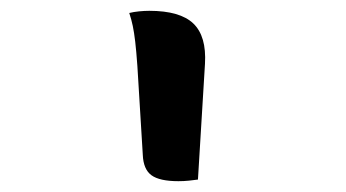

<svg xmlns="http://www.w3.org/2000/svg" viewBox="-20 -774 640 355"><path d="M346 -442Q339 -441 329.5 -440Q320 -439 310 -439Q275 -439 260 -450Q245 -461 244 -488L234 -652Q232 -680 230 -697Q228 -714 225.5 -726Q223 -738 219 -750Q227 -752 237 -753Q247 -754 256 -754Q313 -754 337.5 -730.5Q362 -707 359 -656Z"/></svg>

Font: Recursive Monospace Casual Medium
Style: Regular
Weight: 500
Version: Version 1.047